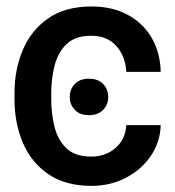

<svg xmlns="http://www.w3.org/2000/svg" viewBox="-20 -573 549 602"><path d="M267.1 9.8Q185.1 9.8 131.6 -26.9Q78.1 -63.5 51.8 -125.2Q25.4 -187 25.4 -262.7V-280.3Q25.4 -355.5 52 -417.5Q78.6 -479.5 132.1 -516.1Q185.5 -552.7 267.1 -552.7Q331.5 -552.7 379.9 -526.9Q428.2 -501 455.3 -454.8Q482.4 -408.7 483.9 -347.7H376Q373.5 -396 345 -428.5Q316.4 -460.9 266.1 -460.9Q215.3 -460.9 188.2 -434.3Q161.1 -407.7 150.9 -366.2Q140.6 -324.7 140.6 -280.3V-262.7Q140.6 -217.8 150.6 -176.5Q160.6 -135.3 187.7 -108.6Q214.8 -82 266.6 -82Q311 -82 342.3 -109.1Q373.5 -136.2 376 -180.7H483.9Q482.4 -127 452.6 -83.7Q422.9 -40.5 374.3 -15.4Q325.7 9.8 267.1 9.8ZM198.7 -268.6Q198.7 -293 214.4 -309.6Q230 -326.2 258.8 -326.2Q287.6 -326.2 303.5 -309.6Q319.3 -293 319.3 -268.6Q319.3 -245.1 303.5 -228.5Q287.6 -211.9 258.8 -211.9Q230 -211.9 214.4 -228.8Q198.7 -245.6 198.7 -268.6Z"/></svg>

Font: Inter Tight Medium
Style: Regular
Weight: 500
Designer: Rasmus Andersson
Foundry: rsms
Version: Version 3.004; ttfautohint (v1.8.4.7-5d5b)